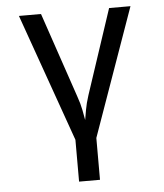

<svg xmlns="http://www.w3.org/2000/svg" viewBox="-52 -596 705 823"><g transform="rotate(-5 300.0 -185.0)"><path d="M255 180V0L60 -550H155L279 -185Q291 -151 296 -124.5Q301 -98 304 -81Q307 -98 311.5 -124.5Q316 -151 327 -185L448 -550H540L345 0V180Z"/></g></svg>

Font: JetBrainsMono NFM
Style: Regular
Weight: 400
Monospace: yes
Designer: Philipp Nurullin, Konstantin Bulenkov
Foundry: JetBrains
Version: Version 2.304; ttfautohint (v1.8.4.7-5d5b);Nerd Fonts 3.3.0